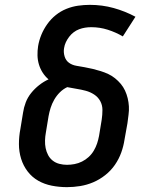

<svg xmlns="http://www.w3.org/2000/svg" viewBox="-20 -763 640 791"><path d="M256 8Q224 8 193.5 2Q163 -4 137.5 -18.5Q112 -33 94 -56.5Q76 -80 67 -109Q58 -138 58 -169.5Q58 -201 64 -232L75 -299Q78 -320 86 -341Q94 -362 108.5 -380Q123 -398 141.5 -412.5Q160 -427 180 -436Q166 -448 156 -463.5Q146 -479 140.5 -497Q135 -515 134.5 -534.5Q134 -554 137 -573Q141 -597 150.5 -620Q160 -643 175 -664Q190 -685 210 -701Q230 -717 253.5 -726.5Q277 -736 301.5 -739.5Q326 -743 350 -743Q401 -743 448 -730Q495 -717 538 -694L486 -613Q457 -630 424 -640.5Q391 -651 356 -651Q343 -651 330.5 -649Q318 -647 306 -642.5Q294 -638 283.5 -630Q273 -622 265 -611.5Q257 -601 251.5 -589.5Q246 -578 244 -565Q241 -548 246 -531Q251 -514 264 -504.5Q277 -495 294.5 -492Q312 -489 329 -486Q346 -483 362.5 -479Q379 -475 395 -470Q411 -465 426 -458Q441 -451 454 -440.5Q467 -430 477.5 -417.5Q488 -405 495 -390Q502 -375 506 -358.5Q510 -342 511 -325Q512 -308 509.5 -290Q507 -272 505 -255L493 -188Q489 -161 479.5 -134.5Q470 -108 453.5 -84Q437 -60 413.5 -41.5Q390 -23 364 -12Q338 -1 310.5 3.5Q283 8 256 8ZM256 -84Q271 -84 287 -87Q303 -90 318 -97.5Q333 -105 345.5 -116.5Q358 -128 366.5 -142.5Q375 -157 380 -172Q385 -187 388 -203L399 -270Q402 -290 402 -310Q402 -330 393 -346.5Q384 -363 368 -373.5Q352 -384 333.5 -389Q315 -394 295.5 -397Q276 -400 257 -404Q240 -396 226.5 -382.5Q213 -369 203.5 -352.5Q194 -336 188.5 -318.5Q183 -301 180 -284L169 -217Q166 -201 165.5 -184.5Q165 -168 168 -153Q171 -138 178 -124.5Q185 -111 197 -101.5Q209 -92 224.5 -88Q240 -84 256 -84Z"/></svg>

Font: Iosevka Slab SmBdExObl
Style: Regular
Weight: 600
Width: 7
Italic angle: -9°
Monospace: yes
Designer: Belleve Invis
Foundry: Belleve Invis
Version: Version 11.1.0; ttfautohint (v1.8.3)